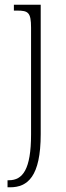

<svg xmlns="http://www.w3.org/2000/svg" viewBox="-20 -556 282 816"><path d="M12 240H23C97 240 153 195 153 14V-536H39V-511H53C100 -511 112 -503 112 -438V15C112 165 76 210 18 210H12Z"/></svg>

Font: Noto Serif Thai Condensed ExtraLight
Style: Regular
Weight: 200
Width: 3
Designer: Monotype Design Team
Foundry: Monotype Imaging Inc.
Version: Version 2.002